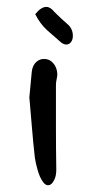

<svg xmlns="http://www.w3.org/2000/svg" viewBox="-20 -521 266 556"><path d="M172 -392Q165 -392 157 -398Q137 -415 116.5 -433.5Q96 -452 82 -480Q99 -501 114 -501Q126 -501 137 -487Q159 -465 175 -451.5Q191 -438 191 -417Q191 -406 185.5 -399Q180 -392 172 -392ZM127 13Q115 20 105 6.5Q95 -7 89 -28.5Q83 -50 81 -64Q76 -108 72.5 -151.5Q69 -195 65 -239L72 -313Q74 -332 85.5 -342Q97 -352 112 -350Q125 -349 135 -337Q145 -325 146 -307Q146 -300 144 -291.5Q142 -283 142 -274Q142 -213 142 -152Q142 -91 143 -30Q143 -12 137.5 -1Q132 10 127 13Z"/></svg>

Font: Mynerve
Style: Regular
Weight: 400
Designer: Carolina Short
Foundry: Carolina Short
Version: Version 1.000; ttfautohint (v1.8.4.7-5d5b)